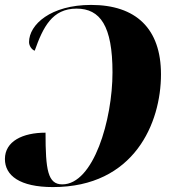

<svg xmlns="http://www.w3.org/2000/svg" viewBox="-23 -744 698 780"><path d="M347 -724C183 -724 95 -644 95 -573C95 -558 106 -542 118 -538C152 -634 189 -709 288 -709C384 -709 434 -639 434 -450C434 -257 357 5 230 5C171 5 162 -54 162 -205C69 -205 -3 -170 -3 -98C-3 -31 57 16 192 16C523 16 631 -245 631 -442C631 -628 529 -724 347 -724Z"/></svg>

Font: Noto Serif Display SemiCondensed Black
Style: Italic
Weight: 900
Width: 4
Italic angle: -12°
Designer: Monotype Design Team
Foundry: Monotype Imaging Inc.
Version: Version 2.009